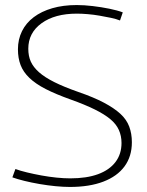

<svg xmlns="http://www.w3.org/2000/svg" viewBox="-20 -730 582 760"><path d="M466 -681 455 -649Q440 -655 418.5 -659.5Q397 -664 374 -668Q351 -672 327.5 -674Q304 -676 284 -676Q197 -676 144.5 -638Q92 -600 92 -537Q92 -508 102 -486Q112 -464 134.5 -444Q157 -424 195 -405Q233 -386 290 -366Q351 -345 391.5 -323.5Q432 -302 456.5 -279.5Q481 -257 491.5 -229Q502 -201 502 -167Q502 -111 473 -71.5Q444 -32 389 -11Q334 10 257 10Q231 10 200 7Q169 4 137 -1.5Q105 -7 76.5 -14Q48 -21 29 -28L41 -61Q60 -54 87 -47.5Q114 -41 144 -35.5Q174 -30 203.5 -27Q233 -24 258 -24Q323 -24 368 -40.5Q413 -57 437 -88.5Q461 -120 461 -164Q461 -192 450.5 -215.5Q440 -239 416.5 -258.5Q393 -278 354.5 -297Q316 -316 260 -336Q201 -357 161 -377.5Q121 -398 96.5 -421.5Q72 -445 61.5 -472.5Q51 -500 51 -535Q51 -574 67 -606.5Q83 -639 113.5 -662Q144 -685 187 -697.5Q230 -710 284 -710Q313 -710 347 -706Q381 -702 413 -695.5Q445 -689 466 -681Z"/></svg>

Font: Georama ExtraCondensed Thin ExtraLight
Style: Regular
Weight: 250
Version: Version 1.001